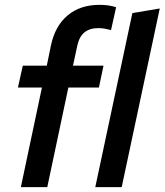

<svg xmlns="http://www.w3.org/2000/svg" viewBox="-20 -772 679 792"><path d="M66 0 153 -411H54L74 -501H173L190 -584Q207 -665 259 -708.5Q311 -752 390 -752Q431 -752 459 -742L438 -648Q422 -652 410.5 -654Q399 -656 385 -656Q314 -656 299 -584L281 -501H407L388 -411H262L175 0ZM373 0 526 -718 639 -737 482 0Z"/></svg>

Font: Red Hat Mono Medium
Style: Italic
Weight: 500
Italic angle: -12°
Monospace: yes
Designer: Pentagram, MCKL
Foundry: Pentagram, MCKL
Version: Version 1.023; ttfautohint (v1.8.3)